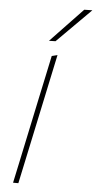

<svg xmlns="http://www.w3.org/2000/svg" viewBox="-65 -1046 543 1083"><g transform="rotate(5 206.5 -504.0)"><path d="M52 0Q64 -56.5 75.2 -108.8Q86.5 -161 99 -221.5L156.5 -493.5Q170 -557 182.8 -616.8Q195.5 -676.5 207 -731L239 -739Q226 -677 213.2 -617.5Q200.5 -558 187 -494L129 -221Q116 -159.5 105 -108Q94 -56.5 82 0ZM184 -815Q231 -864.5 276.2 -911.8Q321.5 -959 367 -1007L413 -1008Q364.5 -959.5 316.8 -911.8Q269 -864 221 -816Z"/></g></svg>

Font: Commissioner Thin
Style: Italic
Weight: 100
Italic angle: -12°
Designer: Kostas Bartsokas
Foundry: Kostas Bartsokas
Version: Version 1.000; ttfautohint (v1.8.3)